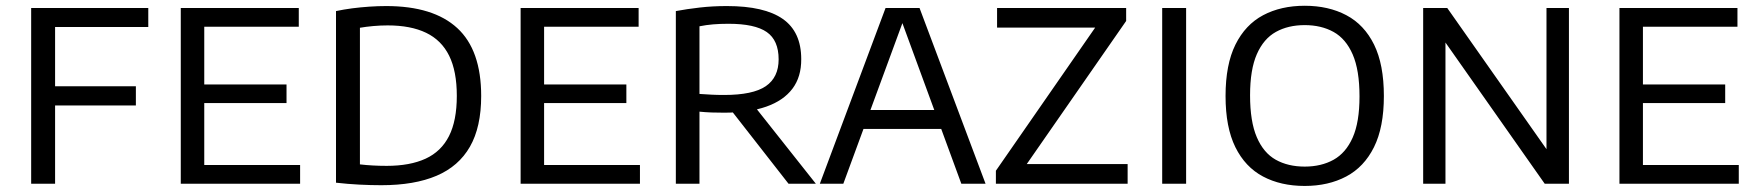

<svg xmlns="http://www.w3.org/2000/svg" viewBox="-20 -622 5942 650"><path d="M85.5 0V-595H482V-530.5H166.5V0ZM140.5 -265V-330H440V-265Z M592 0V-595H991.5V-531.5H671.5V-63.5H996V0ZM642 -273V-336H950V-273Z M1271 5Q1234.5 5 1196 3Q1157.5 1 1117.5 -3.5V-584.5Q1143.5 -590 1172.2 -593.8Q1201 -597.5 1230.5 -599.5Q1260 -601.5 1287.5 -601.5Q1447 -601.5 1528 -527Q1609 -452.5 1609 -297Q1609 -192 1571 -125.5Q1533 -59 1458 -27Q1383 5 1271 5ZM1289 -60.5Q1368 -60.5 1420.8 -84.8Q1473.5 -109 1500 -161.2Q1526.5 -213.5 1526.5 -297.5Q1526.5 -381 1500.5 -433.5Q1474.5 -486 1422.5 -511Q1370.5 -536 1292.5 -536Q1268.5 -536 1243.5 -533.8Q1218.5 -531.5 1198.5 -528V-65.5Q1219.5 -63 1241.8 -61.8Q1264 -60.5 1289 -60.5Z M1742.5 0V-595H2142V-531.5H1822V-63.5H2146.5V0ZM1792.5 -273V-336H2100.5V-273Z M2268 0V-584.5Q2305.5 -591.5 2349 -596.5Q2392.5 -601.5 2441 -601.5Q2568 -601.5 2630.2 -557.8Q2692.5 -514 2692.5 -422Q2693 -362 2662.8 -321.8Q2632.5 -281.5 2574.2 -261Q2516 -240.5 2431.5 -240.5Q2409.5 -240.5 2388.8 -241.2Q2368 -242 2348 -244V0ZM2649.5 0 2431.5 -279H2521L2742 0ZM2431.5 -300.5Q2529 -300.5 2572.5 -330.2Q2616 -360 2616 -421Q2616 -485.5 2575.8 -513.5Q2535.5 -541.5 2446.5 -541.5Q2417 -541.5 2393.8 -539.5Q2370.5 -537.5 2348 -533V-304Q2371.5 -302.5 2389 -301.5Q2406.5 -300.5 2431.5 -300.5Z M2755.5 0 2978 -595H3093L3316.5 0H3234.5L3029 -560H3041L2835 0ZM2877.5 -185.5 2896 -249.5H3175L3193 -185.5Z M3351.5 0V-44L3699 -545L3703 -528.5H3355.5V-595H3792.5V-551L3444.5 -50L3440.5 -66.5H3797.5V0Z M3914.5 0V-595H3995.5V0Z M4397 7.5Q4316 7.5 4255.8 -24.5Q4195.5 -56.5 4162.2 -123.8Q4129 -191 4129 -297Q4129 -403.5 4162.5 -471Q4196 -538.5 4256.2 -570.5Q4316.5 -602.5 4397 -602.5Q4477.5 -602.5 4538 -570.5Q4598.5 -538.5 4631.8 -471Q4665 -403.5 4665 -297Q4665 -191 4631.5 -123.8Q4598 -56.5 4537.5 -24.5Q4477 7.5 4397 7.5ZM4397 -58Q4453 -58 4494.8 -81.2Q4536.5 -104.5 4559.5 -156.5Q4582.5 -208.5 4582.5 -295.5Q4582.5 -384.5 4559.5 -437.5Q4536.5 -490.5 4494.8 -513.8Q4453 -537 4397 -537Q4341 -537 4299.5 -514Q4258 -491 4235 -438.8Q4212 -386.5 4212 -299.5Q4212 -210.5 4234.8 -157.5Q4257.5 -104.5 4299 -81.2Q4340.5 -58 4397 -58Z M4798 0V-595H4879.5L5232 -93.5H5215.5V-595H5291.5V0H5209.5L4857 -501.5H4873.5V0Z M5462.5 0V-595H5862V-531.5H5542V-63.5H5866.5V0ZM5512.5 -273V-336H5820.5V-273Z"/></svg>

Font: Encode Sans SC
Style: Regular
Weight: 400
Version: Version 3.002